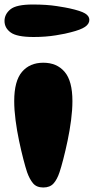

<svg xmlns="http://www.w3.org/2000/svg" viewBox="-41 -817 416 851"><path d="M151 14Q121 14 105.5 -4.5Q90 -23 79 -54Q72 -75 62.5 -111.5Q53 -148 43.5 -193Q34 -238 28 -284Q22 -330 22 -369Q22 -458 56.5 -498.5Q91 -539 151 -539Q211 -539 245.5 -498.5Q280 -458 280 -369Q280 -330 274 -284Q268 -238 258.5 -193Q249 -148 239.5 -111.5Q230 -75 223 -54Q212 -21 196 -3.5Q180 14 151 14ZM108 -653Q34 -653 6.5 -673Q-21 -693 -21 -724Q-21 -754 5 -775.5Q31 -797 104 -797Q166 -797 210.5 -790Q255 -783 267 -780Q317 -769 336 -757.5Q355 -746 355 -729Q355 -711 336 -698Q317 -685 273 -674Q253 -668 207 -660.5Q161 -653 108 -653Z"/></svg>

Font: Matemasie
Style: Regular
Weight: 400
Designer: Adam Yeo
Version: Version 1.001; ttfautohint (v1.8.4.7-5d5b)